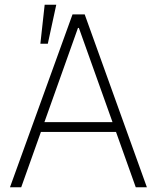

<svg xmlns="http://www.w3.org/2000/svg" viewBox="-20 -788 661 808"><path d="M69.3 0H22L285.2 -727.5H336.4L598.1 0H551.3L312 -670.4H308.1ZM136.2 -273.9H485.4V-232.9H136.2ZM149.9 -604 168 -768.1H216.8L181.2 -604Z"/></svg>

Font: Inter Tight ExtraLight
Style: Regular
Weight: 250
Designer: Rasmus Andersson
Foundry: rsms
Version: Version 3.004